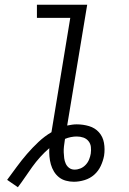

<svg xmlns="http://www.w3.org/2000/svg" viewBox="-20 -755 540 806"><path d="M55 31 10 0Q30 -27 50.5 -55Q71 -83 93.5 -109Q116 -135 141.5 -159Q167 -183 196 -200L275 -680H135V-735H346L262 -228Q272 -230 282 -231.5Q292 -233 302 -233Q329 -233 354 -225.5Q379 -218 395.5 -199.5Q412 -181 416.5 -155Q421 -129 417 -102Q413 -80 403 -58.5Q393 -37 375.5 -21.5Q358 -6 335 1Q312 8 290 8Q273 8 256.5 3.5Q240 -1 227.5 -11Q215 -21 206.5 -35Q198 -49 193.5 -65Q189 -81 187.5 -98.5Q186 -116 187 -133Q167 -116 149 -96Q131 -76 115.5 -54.5Q100 -33 85.5 -11.5Q71 10 55 31ZM293 -43Q306 -43 318 -48Q330 -53 339.5 -63Q349 -73 354 -85.5Q359 -98 361 -110Q363 -124 361.5 -138Q360 -152 351.5 -162.5Q343 -173 330 -177.5Q317 -182 302 -182Q290 -182 277.5 -179.5Q265 -177 253 -172L252 -166Q250 -153 248.5 -140.5Q247 -128 247.5 -115.5Q248 -103 249.5 -91Q251 -79 256 -68Q261 -57 270.5 -50Q280 -43 293 -43Z"/></svg>

Font: Iosevka Term Curly Lt Obl
Style: Regular
Weight: 300
Italic angle: -9°
Designer: Belleve Invis
Foundry: Belleve Invis
Version: Version 32.3.0